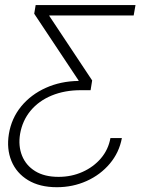

<svg xmlns="http://www.w3.org/2000/svg" viewBox="-20 -556 621 770"><path d="M208 194.8Q139.2 194.8 92.5 166.5Q45.9 138.2 25.9 89.6Q5.9 41 15.6 -18.6Q25.9 -81.5 64.9 -129.2Q104 -176.8 163.6 -203.6Q223.1 -230.5 294.9 -231.4L295.4 -232.9L117.2 -501L123 -535.6H523.4L516.1 -494.1H177.7V-492.2L349.6 -233.4L343.3 -194.3H304.2Q239.3 -194.3 187.3 -172.9Q135.3 -151.4 102.5 -111.8Q69.8 -72.3 60.5 -18.6Q52.7 29.3 68.4 68.4Q84 107.4 121.1 130.4Q158.2 153.3 214.8 153.3Q266.6 153.3 310.8 133.5Q355 113.8 384.8 78.9Q414.6 43.9 422.9 -2.4H468.8Q458 55.7 420.4 100.3Q382.8 145 327.4 169.9Q272 194.8 208 194.8Z"/></svg>

Font: Inter 20pt ExtraLight
Style: Italic
Weight: 250
Italic angle: -9.3988°
Version: Version 4.001;git-66647c0bb